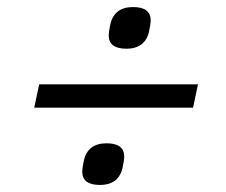

<svg xmlns="http://www.w3.org/2000/svg" viewBox="-20 -578 640 544"><path d="M527 -273H77L91 -339H541ZM263 -54Q213 -54 213 -92Q213 -100 217 -120Q227 -172 282 -172Q332 -172 332 -134Q332 -126 328 -106Q318 -54 263 -54ZM338 -440Q288 -440 288 -478Q288 -486 292 -506Q302 -558 357 -558Q407 -558 407 -520Q407 -512 403 -492Q393 -440 338 -440Z"/></svg>

Font: Aneliza
Style: Italic
Weight: 400
Italic angle: -11.31°
Designer: Mike Abbink, Paul van der Laan, Pieter van Rosmalen
Foundry: Bold Monday
Version: Version 3.0